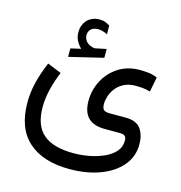

<svg xmlns="http://www.w3.org/2000/svg" viewBox="-116 -660 952 1008"><g transform="rotate(15 360.5 -156.0)"><path d="M247.6 -382.3Q231.9 -397.9 221.4 -417.7Q210.9 -437.5 210.9 -464.4Q210.9 -483.4 216.6 -498.5Q222.2 -513.7 231.4 -524.9Q244.1 -540.5 262.5 -548.3Q280.8 -556.2 300.3 -556.2Q320.3 -556.2 332.5 -551.5Q344.7 -546.9 358.4 -538.6L358.9 -490.7Q332 -504.9 307.1 -504.9Q298.3 -504.9 287.8 -502.2Q277.3 -499.5 269.5 -492.2Q255.9 -480 255.9 -458Q256.3 -441.9 267.3 -427.2Q278.3 -412.6 302.2 -405.8Q304.7 -405.3 307.1 -404.3Q309.6 -403.3 313 -403.3Q315.9 -403.3 317.9 -403.8L377.4 -416V-368.2L192.4 -323.7V-369.6ZM176.3 -231.9Q131.3 -122.1 131.3 -35.2Q131.3 64.5 184.6 110.8Q237.8 157.2 348.6 157.7Q391.6 157.7 434.8 149.7Q478 141.6 514.2 125.2Q550.3 108.9 572.3 84Q594.2 59.1 594.2 25.4Q594.2 7.3 586.4 -0.2Q578.6 -7.8 555.7 -7.8H475.6Q355.5 -7.8 355.5 -128.4Q355.5 -187.5 382.3 -239Q409.2 -290.5 458.7 -322.8Q508.3 -355 577.1 -355Q591.3 -355 617.4 -352.8Q643.6 -350.6 669.9 -339.4L654.3 -258.8Q633.3 -265.6 612.3 -267.3Q591.3 -269 577.1 -269Q537.1 -269 510.3 -254.6Q483.4 -240.2 467.5 -218.8Q451.7 -197.3 444.8 -174.6Q438 -151.9 438 -134.8Q438 -113.3 446 -103.5Q454.1 -93.8 480.5 -93.8H568.4Q626.5 -93.3 649.7 -60.1Q672.9 -26.9 672.9 23.4Q672.9 90.8 630.6 140.4Q588.4 189.9 515.6 216.8Q442.9 243.7 351.1 243.7Q207 243.7 127.4 173.1Q47.9 102.5 47.9 -38.6Q47.9 -90.8 61 -145.8Q74.2 -200.7 100.6 -262.7Z"/></g></svg>

Font: Vazir UI
Style: Regular-UI
Weight: 400
Designer: Saber Rastikerdar
Foundry: Saber Rastikerdar
Version: Version 30.1.0